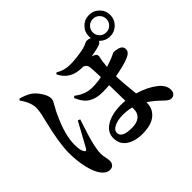

<svg xmlns="http://www.w3.org/2000/svg" viewBox="-205 -1095 1411 1411"><g transform="rotate(-45 500.0 -389.5)"><path d="M80 -763 89 -773Q135 -762 174 -738Q203 -719 229.5 -679Q256 -639 256 -608Q256 -596 249 -581.5Q242 -567 227.5 -542Q213 -517 203 -494Q135 -350 135 -246Q135 -195 148 -171Q160 -146 175 -167Q186 -185 279 -357L297 -350Q252 -216 237 -151Q225 -100 225 -66Q225 -46 230.5 -19.5Q236 7 236 19Q236 41 224 54.5Q212 68 190 68Q151 68 120 23Q95 -14 79 -83Q63 -152 63 -235Q63 -332 106 -510Q108 -521 113.5 -542Q119 -563 121.5 -575Q124 -587 126.5 -605Q129 -623 129 -639Q129 -693 80 -763ZM629 -123V-141Q590 -152 542 -152Q491 -152 454 -135Q417 -118 417 -89Q417 -36 522 -36Q574 -36 601.5 -59Q629 -82 629 -123ZM885 -806Q855 -806 834.5 -785.5Q814 -765 814 -736Q814 -707 834.5 -686.5Q855 -666 885 -666Q914 -666 934.5 -686.5Q955 -707 955 -736Q955 -765 934.5 -785.5Q914 -806 885 -806ZM407 -708 418 -717Q469 -686 528 -686Q595 -686 672 -702Q689 -706 703.5 -712Q718 -718 725.5 -721.5Q733 -725 737 -725Q757 -725 775 -717Q773 -729 773 -736Q773 -782 805.5 -814.5Q838 -847 885 -847Q931 -847 963.5 -814.5Q996 -782 996 -736Q996 -690 963.5 -657.5Q931 -625 885 -625Q836 -625 802 -661Q798 -647 780 -640Q749 -628 684 -617Q702 -611 708 -607Q729 -597 721 -568Q713 -540 709 -483Q755 -498 777 -507Q787 -511 797 -516Q807 -521 812 -523.5Q817 -526 819 -526Q828 -526 838 -524.5Q848 -523 864 -519Q880 -515 890 -504Q900 -493 900 -477Q900 -446 858 -428Q805 -405 707 -388Q708 -324 722 -194Q812 -168 873 -120Q923 -80 923 -32Q923 -11 912 2.5Q901 16 881 16Q875 16 869.5 14.5Q864 13 860.5 11.5Q857 10 851 5.5Q845 1 842.5 -1Q840 -3 833.5 -9Q827 -15 825 -17Q777 -64 730 -95V-89Q730 -27 683.5 11.5Q637 50 546 50Q469 50 420 17Q371 -16 371 -80Q371 -142 430.5 -178Q490 -214 584 -214Q600 -214 628 -212Q626 -318 625 -377Q588 -374 554 -374Q490 -374 446.5 -400Q403 -426 376 -493L389 -503Q454 -452 525 -452Q577 -452 624 -462Q622 -552 617 -576Q613 -597 588 -608H578Q453 -608 407 -708Z"/></g></svg>

Font: Swei Spring CJKtc
Style: Bold
Weight: 700
Version: Version 1.021